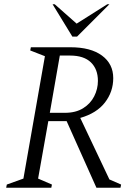

<svg xmlns="http://www.w3.org/2000/svg" viewBox="-20 -882 629 902"><path d="M9 0 12 -15 90 -43 191 -618 122 -645 125 -660H311Q406 -660 459 -621Q512 -582 512 -515Q512 -451 473 -400.5Q434 -350 357 -328L494 -39L549 -15L546 0H433L293 -313H207L159 -43L224 -15L221 0ZM309 -621H261L214 -352H285Q336 -352 370.5 -373.5Q405 -395 422.5 -429.5Q440 -464 440 -502Q440 -557 407 -589Q374 -621 309 -621ZM320 -710 227 -862H237L340 -771L484 -862H494L342 -710Z"/></svg>

Font: Spectral Light
Style: Italic
Weight: 300
Italic angle: -10°
Designer: Jean-Baptiste Levee
Foundry: Production Type
Version: Version 2.001